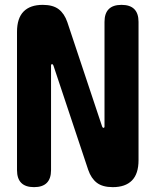

<svg xmlns="http://www.w3.org/2000/svg" viewBox="-20 -760 640 790"><path d="M50 -629Q50 -685 77 -712.5Q104 -740 156 -740Q198 -740 221.5 -722Q245 -704 257 -669L400 -240Q401 -237 402.5 -235.5Q404 -234 406 -234Q408 -234 409 -235.5Q410 -237 410 -240V-670Q410 -705 427.5 -722.5Q445 -740 480 -740Q515 -740 532.5 -722.5Q550 -705 550 -670V-101Q550 -45 523 -17.5Q496 10 444 10Q402 10 378.5 -8Q355 -26 343 -61L200 -490Q199 -493 197.5 -494.5Q196 -496 194 -496Q192 -496 191 -494.5Q190 -493 190 -490V-60Q190 -25 172.5 -7.5Q155 10 120 10Q85 10 67.5 -7.5Q50 -25 50 -60Z"/></svg>

Font: Maple Mono ExtraBold
Style: Regular
Weight: 800
Monospace: yes
Designer: subframe7536
Version: Version 7.000